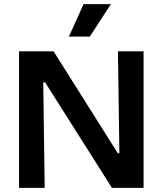

<svg xmlns="http://www.w3.org/2000/svg" viewBox="-20 -908 786 928"><path d="M72 0V-660H239L549 -168H557L550 -660H674V0H521L198 -510H189L196 0ZM414 -731H313L384 -888H516Z"/></svg>

Font: Bricolage Grotesque 28pt SemiBold
Style: Regular
Weight: 600
Version: Version 1.001;gftools[0.9.33.dev8+g029e19f]